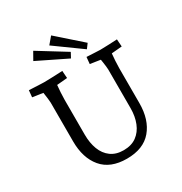

<svg xmlns="http://www.w3.org/2000/svg" viewBox="-217 -1111 1216 1284"><g transform="rotate(-30 391.0 -469.0)"><path d="M391 15Q264 15 200 -61.5Q136 -138 136 -266V-565Q136 -576 133 -598.5Q130 -621 126.5 -645Q123 -669 120 -682L161 -641L46 -658L51 -710Q70 -709 93 -708Q116 -707 136.5 -706Q157 -705 166 -705Q184 -705 211.5 -706Q239 -707 266 -708Q293 -709 309 -710L313 -653L199 -643L236 -682Q235 -671 232.5 -646Q230 -621 228 -591Q226 -561 226 -535V-266Q226 -202 245 -152Q264 -102 303 -73.5Q342 -45 400 -45Q461 -45 500.5 -74Q540 -103 560 -153Q580 -203 580 -266V-565Q580 -573 578 -590Q576 -607 573 -626.5Q570 -646 567.5 -661.5Q565 -677 564 -682L608 -640L491 -658L496 -710Q524 -709 555 -707Q586 -705 601 -705Q633 -705 668 -707Q703 -709 731 -710L735 -653L621 -643L658 -682Q657 -671 654.5 -646Q652 -621 650 -591Q648 -561 648 -535V-266Q648 -138 583.5 -61.5Q519 15 391 15ZM524 -753 319 -901 363 -953 550 -788ZM401 -753 174 -864 208 -924 422 -792Z"/></g></svg>

Font: Andada Pro
Style: Regular
Weight: 400
Designer: Carolina Giovagnoli
Foundry: Huerta Tipografica
Version: Version 3.003